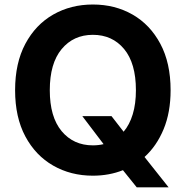

<svg xmlns="http://www.w3.org/2000/svg" viewBox="-20 -757 817 838"><path d="M385.3 9.8Q289.1 9.8 212.2 -34.2Q135.3 -78.1 90.6 -161.6Q45.9 -245.1 45.9 -363.3Q45.9 -481.9 90.6 -565.7Q135.3 -649.4 212.2 -693.4Q289.1 -737.3 385.3 -737.3Q481.9 -737.3 558.6 -693.4Q635.3 -649.4 679.9 -565.7Q724.6 -481.9 724.6 -363.3Q724.6 -266.6 694.1 -193.1Q663.6 -119.6 610.8 -71.8L715.8 60.5H576.7L516.6 -14.2Q456.1 9.8 385.3 9.8ZM339.4 -250H466.8L519.5 -182.1Q545.4 -212.4 559.3 -258.1Q573.2 -303.7 573.2 -363.3Q573.2 -481 521.7 -543Q470.2 -605 385.3 -605Q300.8 -605 249 -542.7Q197.3 -480.5 197.3 -363.3Q197.3 -246.6 249 -184.6Q300.8 -122.6 385.3 -122.6Q410.2 -122.6 432.1 -127.9Z"/></svg>

Font: Inter-Bold
Style: Bold
Weight: 700
Designer: Rasmus Andersson
Foundry: rsms
Version: Version 4.000;git-a52131595